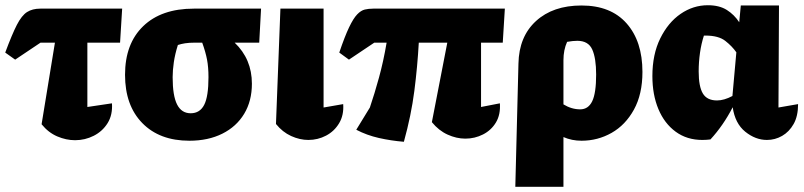

<svg xmlns="http://www.w3.org/2000/svg" viewBox="-46 -525 3072 734"><path d="M12 -297 -26 -324Q0 -394 18.5 -430Q37 -466 57.5 -479Q78 -492 108 -492H421L413 -362H288V-116L382 -130Q385 -86 365.5 -54.5Q346 -23 312.5 -6Q279 11 241 11Q207 11 173 -3.5Q139 -18 113 -50L164 -362H109Z M917 -205Q917 -139 887.5 -90Q858 -41 804 -14Q750 13 678 13Q564 13 498 -54.5Q432 -122 432 -239Q432 -358 501.5 -425Q571 -492 695 -492H952L945 -362H851Q917 -299 917 -205ZM701 -362Q677 -362 661.5 -359.5Q646 -357 634 -353Q623 -318 618.5 -287Q614 -256 614 -230Q614 -159 631 -125.5Q648 -92 683 -92Q718 -92 734.5 -124Q751 -156 751 -230Q751 -268 745.5 -297Q740 -326 727 -362Z M1009 -51 1026 -492H1191V-114L1266 -127Q1269 -85 1250.5 -54Q1232 -23 1200.5 -6.5Q1169 10 1133 10Q1100 10 1067 -5Q1034 -20 1009 -51Z M1498 17Q1449 13 1402.5 2.5Q1356 -8 1316 -29L1368 -114Q1386 -167 1403 -229Q1420 -291 1432 -362H1385L1288 -297L1251 -324Q1272 -386 1288.5 -420.5Q1305 -455 1319.5 -470Q1334 -485 1348.5 -488.5Q1363 -492 1381 -492H1884L1876 -362H1793V-116L1865 -130Q1868 -87 1850 -57Q1832 -27 1800.5 -11Q1769 5 1733 5Q1699 5 1665 -10.5Q1631 -26 1605 -58L1664 -362H1555Q1550 -271 1538 -177.5Q1526 -84 1498 17Z M1924 189 1936 -282Q1938 -385 2003 -444.5Q2068 -504 2177 -504Q2289 -504 2349.5 -435.5Q2410 -367 2410 -250Q2410 -165 2377.5 -106Q2345 -47 2292 -17Q2239 13 2177 13Q2140 13 2108 -1V189ZM2108 -295V-126Q2139 -107 2172 -107Q2203 -107 2218 -138Q2233 -169 2233 -240Q2233 -303 2218 -336Q2203 -369 2161 -369Q2144 -369 2122 -365Q2108 -334 2108 -295Z M2670 8Q2655 10 2639 10Q2580 10 2537 -21.5Q2494 -53 2471 -108Q2448 -163 2448 -234Q2448 -317 2478 -378Q2508 -439 2556 -472Q2604 -505 2660 -505Q2704 -505 2732.5 -487Q2761 -469 2780 -440L2786 -504H2932L2930 -114L3005 -127Q3005 -81 2988 -51Q2971 -21 2944 -5.5Q2917 10 2886 10Q2842 10 2803 -21.5Q2764 -53 2755 -115Q2737 -80 2715.5 -49Q2694 -18 2670 8ZM2625 -252Q2625 -194 2641 -167.5Q2657 -141 2695 -141Q2722 -141 2754 -158L2769 -325Q2753 -348 2727 -368.5Q2701 -389 2651 -389Q2648 -389 2645 -389Q2635 -358 2630 -323Q2625 -288 2625 -252Z"/></svg>

Font: Piazzolla ExtraBold
Style: Regular
Weight: 800
Designer: Juan Pablo del Peral
Foundry: Huerta Tipografica
Version: Version 1.330